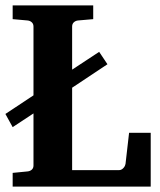

<svg xmlns="http://www.w3.org/2000/svg" viewBox="-20 -691 594 711"><path d="M26.9 0V-50.8L82 -56.2Q91.3 -57.1 97.7 -62.7Q104 -68.4 104 -78.1V-271L26.9 -220.2L0 -269L104 -337.9V-592.8Q104 -602.5 97.7 -608.4Q91.3 -614.3 82 -615.2L26.9 -620.1V-670.9H325.2V-620.1L269 -615.2Q259.8 -614.3 253.4 -608.4Q247.1 -602.5 247.1 -592.8V-433.1L347.2 -499L377.9 -453.1L247.1 -366.2V-61H420.9Q426.3 -61 430.4 -63.5Q434.6 -65.9 437.7 -69.6Q440.9 -73.2 442.6 -77.1Q444.3 -81.1 444.8 -84L458 -199.2H538.1V0Z"/></svg>

Font: Charis SIL Am
Style: Bold
Weight: 700
Foundry: SIL International
Version: Version 5.000